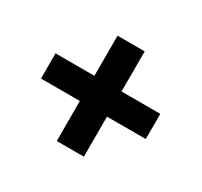

<svg xmlns="http://www.w3.org/2000/svg" viewBox="-113 -738 847 806"><g transform="rotate(30 310.0 -335.0)"><path d="M56 -273H244.5V-79H376V-273H564V-395H376V-589.5H244.5V-395H56Z"/></g></svg>

Font: Monaspace Krypton
Style: Bold
Weight: 700
Designer: Riley Cran & the Lettermatic Team
Foundry: Lettermatic
Version: Version 1.200 (Monaspace Krypton)